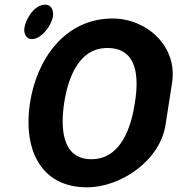

<svg xmlns="http://www.w3.org/2000/svg" viewBox="-20 -793 758 820"><path d="M108 -353C79 -166 146 7 352 7C494 7 663 -105 687 -260L715 -440C739 -596 606 -714 461 -714C255 -714 136 -537 108 -353ZM254 -353C269 -451 312 -588 438 -588C570 -588 573 -460 556 -353C541 -255 499 -113 370 -113C241 -113 239 -253 254 -353ZM84 -673C81 -651 91 -626 116 -626C158 -626 200 -685 206 -722C210 -745 202 -773 173 -773C126 -773 90 -712 84 -673Z"/></svg>

Font: Asimov Print
Style: Regular
Weight: 500
Designer: Google
Version: Version 2.000980: 2014